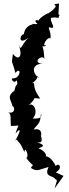

<svg xmlns="http://www.w3.org/2000/svg" viewBox="-20 -813 390 1087"><path d="M58 -289V-299C20 -262 38 -259 51 -212C67 -206 65 -166 25 -177C47 -170 37 -140 42 -100C104 -100 83 -117 68 -57C94 -89 105 -85 66 -16C97 -41 73 -25 73 -25C93 4 91 -14 119 50C117 5 154 78 124 83C136 76 118 81 171 126C190 96 147 138 157 139C189 159 195 150 255 132C227 193 281 178 293 201C309 207 300 212 289 254L340 183L296 163C342 134 308 105 296 128C291 115 257 55 223 76C261 77 230 37 200 28C191 23 264 16 188 -8C242 4 200 -61 213 -45C219 -95 170 -79 170 -79C190 -110 209 -107 212 -171C219 -149 209 -140 165 -142C202 -180 168 -241 140 -215C189 -256 192 -299 157 -259L208 -255C151 -332 189 -346 162 -342C219 -381 171 -405 202 -370C160 -398 158 -452 221 -452C156 -456 220 -510 231 -479C228 -526 229 -526 211 -581C204 -527 265 -562 230 -556C230 -588 273 -614 264 -585C273 -628 255 -643 257 -659C311 -641 256 -694 270 -712C322 -722 303 -694 317 -728L311 -732L314 -793C261 -787 308 -786 292 -771C277 -746 208 -712 255 -738C249 -740 183 -702 195 -680C219 -703 156 -709 193 -677C158 -675 161 -682 165 -675C103 -662 114 -585 119 -620C90 -621 80 -551 143 -601C95 -556 102 -517 85 -562C111 -495 87 -464 53 -508C44 -438 47 -482 67 -400C101 -441 100 -370 53 -369C34 -373 65 -319 84 -378C61 -357 92 -346 69 -326Z"/></svg>

Font: Asimov Aggro
Style: Condensed
Weight: 500
Designer: Google
Version: Version 2.000980; 2014